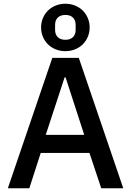

<svg xmlns="http://www.w3.org/2000/svg" viewBox="-20 -1008 702 1028"><path d="M522 0 459 -189H198L137 0H22L260 -698H402L640 0ZM331 -594H326L225 -286H431ZM330 -734Q303 -734 279 -743.5Q255 -753 237.5 -770Q220 -787 210 -810.5Q200 -834 200 -861Q200 -888 210 -911.5Q220 -935 237.5 -952Q255 -969 279 -978.5Q303 -988 330 -988Q357 -988 381 -978.5Q405 -969 422.5 -952Q440 -935 450 -911.5Q460 -888 460 -861Q460 -834 450 -810.5Q440 -787 422.5 -770Q405 -753 381 -743.5Q357 -734 330 -734ZM330 -795Q356 -795 370.5 -809Q385 -823 385 -848V-875Q385 -900 370.5 -914Q356 -928 330 -928Q304 -928 289.5 -914Q275 -900 275 -875V-848Q275 -823 289.5 -809Q304 -795 330 -795Z"/></svg>

Font: IBM Plex Sans Hebrew Medium
Style: Regular
Weight: 500
Designer: Mike Abbink, Paul van der Laan, Pieter van Rosmalen, Yanek Iontef
Foundry: Bold Monday
Version: Version 1.2